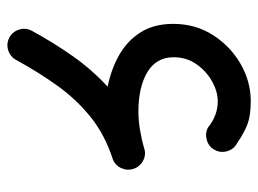

<svg xmlns="http://www.w3.org/2000/svg" viewBox="-112 -560 717 534"><g transform="rotate(90 247.0 -292.5)"><path d="M83 40Q66.9 30.8 61.5 12.5Q56.2 -5.9 65.4 -22.5Q97.2 -81.1 135 -135Q172.9 -189 220.7 -232.9Q173.3 -242.2 133.5 -264.4Q93.8 -286.6 69.8 -324Q45.9 -361.3 45.9 -415Q45.9 -477.1 76.9 -525.6Q107.9 -574.2 157 -602.5Q206.1 -630.9 260.7 -630.9Q299.8 -630.9 323.5 -622.3Q347.2 -613.8 377.9 -592.8Q394.5 -584 399.9 -565.7Q405.3 -547.4 396.5 -530.8Q387.7 -514.2 369.4 -508.8Q351.1 -503.4 334.5 -511.7Q300.8 -539.1 261.7 -539.1Q233.9 -539.1 205.6 -523.2Q177.2 -507.3 158 -479.7Q138.7 -452.1 138.7 -416.5Q138.7 -368.2 180.2 -343.3Q221.7 -318.4 291 -318.4Q314 -318.4 341.3 -323Q368.7 -327.6 390.6 -334Q393.6 -335 396.5 -335.9Q413.6 -339.4 428.7 -330.3Q443.8 -321.3 449.2 -304.7Q453.1 -292 450.2 -279.3Q450.2 -279.3 450.2 -279.3Q450.2 -279.3 449.7 -278.8Q443.8 -255.4 421.9 -247.1Q354 -225.1 304.9 -185.5Q255.9 -146 218 -93.3Q180.2 -40.5 146 22Q136.7 38.6 118.4 43.9Q100.1 49.3 83 40Z"/></g></svg>

Font: Mikhak-DS2-FD Medium
Style: Regular
Weight: 500
Designer: Amin Abedi
Version: Version 3.4